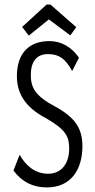

<svg xmlns="http://www.w3.org/2000/svg" viewBox="-20 -811 415 841"><path d="M106 -655 194 -726 288 -656 314 -692 201 -791H184L77 -693ZM185 10C295 10 341 -74 341 -170C341 -242 315 -293 224 -343C134 -390 115 -428 115 -482C115 -541 140 -574 190 -574C238 -574 266 -555 296 -500L326 -558C294 -605 248 -631 197 -631C108 -631 54 -579 54 -477C54 -408 85 -343 182 -293C270 -242 283 -212 283 -160C283 -91 246 -50 191 -50C132 -50 92 -87 66 -133L39 -64C76 -14 125 10 185 10Z"/></svg>

Font: Inconsolata Condensed Thin
Style: Regular
Weight: 100
Width: 3
Monospace: yes
Designer: Raph Levien, Cyreal, Brenton Simpson
Foundry: Raph Levien, Cyreal, Google
Version: Version 3.100